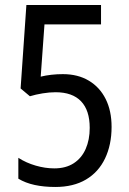

<svg xmlns="http://www.w3.org/2000/svg" viewBox="-20 -734 512 764"><path d="M230 -439Q290 -439 333.5 -413Q377 -387 400.5 -340Q424 -293 424 -229Q424 -158 398 -103.5Q372 -49 322 -19.5Q272 10 200 10Q155 10 118 2Q81 -6 53 -23V-106Q84 -86 122 -75Q160 -64 196 -64Q242 -64 273.5 -84.5Q305 -105 321 -141.5Q337 -178 337 -225Q337 -295 302.5 -331Q268 -367 201 -367Q177 -367 149.5 -362.5Q122 -358 99 -351L62 -382L85 -714H382V-637H157L142 -429Q162 -434 184.5 -436.5Q207 -439 230 -439Z"/></svg>

Font: Noto Sans Arabic Condensed
Style: Regular
Weight: 400
Width: 3
Designer: Monotype Design Team, Nadine Chahine, Nizar Qandah and Khaled Hosny
Foundry: Monotype Imaging Inc.
Version: Version 2.012